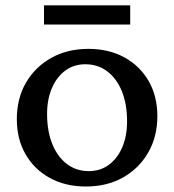

<svg xmlns="http://www.w3.org/2000/svg" viewBox="-20 -677 644 710"><path d="M297.5 12.7Q222.2 12.7 164.5 -18.8Q106.8 -50.3 74.5 -106.6Q42.2 -162.8 42.2 -236.1Q42.2 -313 76.1 -371.3Q110 -429.6 169.7 -463Q229.4 -496.3 306.6 -496.3Q382.6 -496.3 440 -464.8Q497.4 -433.3 529.6 -377.5Q561.9 -321.6 561.9 -247.5Q561.9 -171.6 528 -112.8Q494.1 -54 434.8 -20.6Q375.6 12.7 297.5 12.7ZM308.6 -44.2Q350.7 -44.2 382.2 -67.3Q413.8 -90.4 431.9 -131.9Q449.9 -173.5 449.9 -228Q449.9 -292.3 430.7 -339.4Q411.5 -386.6 376.8 -413Q342.1 -439.4 295.5 -439.4Q253.6 -439.4 221.9 -416.3Q190.2 -393.2 172.2 -351.7Q154.1 -310.1 154.1 -255.6Q154.1 -192.1 173.4 -144.6Q192.6 -97 227.3 -70.6Q262 -44.2 308.6 -44.2ZM142.7 -586.2V-657.2H461.5V-586.2Z"/></svg>

Font: Platypi Light
Style: Regular
Weight: 300
Designer: David Sargent
Foundry: Bolt Cutter Type
Version: Version 1.200